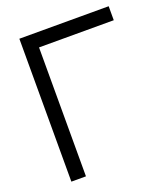

<svg xmlns="http://www.w3.org/2000/svg" viewBox="-133 -815 796 909"><g transform="rotate(-20 265.0 -360.0)"><path d="M70 0H143.5V-649.5H520V-720H70Z"/></g></svg>

Font: Hauora
Style: Regular
Weight: 400
Designer: Mikhail Sharanda
Foundry: WCYS & Co.
Version: Version 1.010